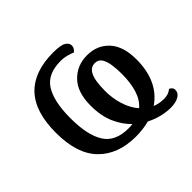

<svg xmlns="http://www.w3.org/2000/svg" viewBox="-141 -710 904 904"><g transform="rotate(-45 311.5 -258.0)"><path d="M521 30Q493 30 461.5 22.5Q430 15 399 -1Q357 10 309 10Q191 10 123 -59Q55 -128 55 -269Q55 -409 120.5 -477.5Q186 -546 313 -546Q364 -546 381.5 -534.5Q399 -523 399 -508Q399 -497 394 -489.5Q389 -482 383 -477Q368 -483 349.5 -488Q331 -493 310 -493Q223 -493 187.5 -437Q152 -381 152 -269Q152 -157 188 -99.5Q224 -42 312 -42Q319 -42 325.5 -42.5Q332 -43 339 -44Q305 -76 283 -125.5Q261 -175 261 -244Q261 -333 305.5 -378.5Q350 -424 417 -424Q484 -424 526 -378.5Q568 -333 568 -246Q568 -100 470 -33Q497 -22 529 -22Q559 -22 578 -39Q585 -36 590.5 -30Q596 -24 596 -14Q596 6 575.5 18Q555 30 521 30ZM414 -74Q444 -100 457.5 -144Q471 -188 471 -246Q471 -277 467 -306Q463 -335 451.5 -353.5Q440 -372 416 -372Q393 -372 380 -354Q367 -336 362.5 -307Q358 -278 358 -245Q358 -196 372 -151Q386 -106 414 -74Z"/></g></svg>

Font: NotoSerif-Regular
Style: Regular
Weight: 400
Designer: Monotype Design Team
Foundry: Monotype Imaging Inc.
Version: Version 2.007; ttfautohint (v1.8) -l 8 -r 50 -G 200 -x 14 -D